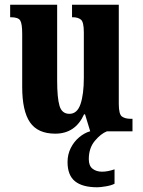

<svg xmlns="http://www.w3.org/2000/svg" viewBox="-20 -556 604 813"><path d="M214 10Q140 10 107 -38Q74 -86 74 -188V-413Q74 -456 65.5 -469.5Q57 -483 26 -483H23V-536H222V-215Q222 -142 232 -108Q242 -74 274 -74Q307 -74 321 -115.5Q335 -157 335 -227V-419Q335 -463 322.5 -473Q310 -483 288 -483H285V-536H483V-116Q483 -72 496.5 -62.5Q510 -53 533 -53H541V0H362L340 -72H336Q299 10 214 10ZM392 237Q329 237 297.5 211.5Q266 186 266 130Q266 98 279.5 71Q293 44 315 25.5Q337 7 361 0H433Q407 10 381.5 40.5Q356 71 356 118Q356 146 372 158.5Q388 171 412 171Q436 171 465 161V222Q452 229 428.5 233Q405 237 392 237Z"/></svg>

Font: Noto Serif ExtraCondensed ExtraBold
Style: Regular
Weight: 800
Width: 2
Designer: Monotype Design Team
Foundry: Monotype Imaging Inc.
Version: Version 2.013; ttfautohint (v1.8.4.7-5d5b)